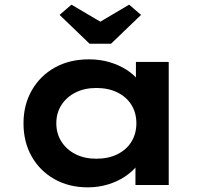

<svg xmlns="http://www.w3.org/2000/svg" viewBox="-20 -795 888 825"><path d="M357 10Q276 10 213.5 -25.5Q151 -61 116 -123Q81 -185 81 -265Q81 -345 117 -407.5Q153 -470 216 -505Q279 -540 362 -540Q411 -540 452 -527.5Q493 -515 524 -495Q555 -475 574.5 -450Q594 -425 598 -401L564 -400V-529H705V0H562V-138L592 -133Q588 -107 568 -82Q548 -57 516.5 -36Q485 -15 444 -2.5Q403 10 357 10ZM394 -113Q446 -113 485 -132.5Q524 -152 545 -186.5Q566 -221 566 -265Q566 -310 545 -344Q524 -378 485 -397.5Q446 -417 394 -417Q343 -417 304.5 -397.5Q266 -378 244 -344Q222 -310 222 -265Q222 -221 244 -186.5Q266 -152 304.5 -132.5Q343 -113 394 -113ZM365 -607 236 -731 287 -775 426 -693H396L535 -775L586 -731L457 -607Z"/></svg>

Font: Lexend Giga SemiBold
Style: Regular
Weight: 600
Designer: Bonnie Shaver-Troup, Thomas Jockin
Foundry: Lexend
Version: Version 1.007